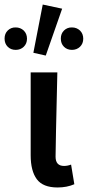

<svg xmlns="http://www.w3.org/2000/svg" viewBox="-61 -808 384 840"><path d="M253.9 -589.8Q232.4 -589.8 218.8 -603.5Q205.1 -617.2 205.1 -639.2Q205.1 -661.1 219.2 -674.8Q233.4 -688.5 253.9 -688Q274.4 -688 289.1 -674.3Q303.2 -660.2 303.2 -638.7Q303.2 -617.2 289.1 -603.5Q274.9 -589.8 253.9 -589.8ZM7.8 -589.8Q-13.7 -589.8 -27.3 -603.5Q-41 -617.2 -41 -639.2Q-41 -661.1 -26.9 -674.8Q-12.7 -688.5 7.8 -688Q28.3 -688 43 -674.3Q57.1 -660.2 57.1 -638.7Q57.1 -617.2 43 -603.5Q28.8 -589.8 7.8 -589.8ZM85 -577.1 126 -788.1 210.9 -770 139.2 -564.9ZM190.9 12.2Q127 12.2 100.1 -23.9Q73.2 -60.1 73.2 -128.9V-491.2H189.9Q182.1 -163.1 182.1 -122.6Q182.1 -82 219.2 -82Q234.4 -82 250 -87.9L264.2 -2Q231.9 12.2 190.9 12.2Z"/></svg>

Font: SourceSansPro-Semibold
Style: Regular
Weight: 600
Designer: Paul D. Hunt
Foundry: Adobe Systems Incorporated
Version: Version 2.020;PS 2.0;hotconv 1.0.86;makeotf.lib2.5.63406